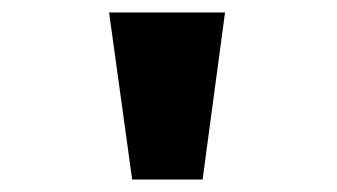

<svg xmlns="http://www.w3.org/2000/svg" viewBox="-20 -720 540 308"><path d="M192 -432 155 -700H341L305 -432Z"/></svg>

Font: Trispace Thin ExtraBold
Style: Regular
Weight: 800
Version: Version 1.210